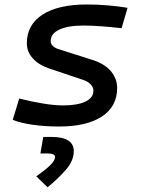

<svg xmlns="http://www.w3.org/2000/svg" viewBox="-20 -547 626 845"><path d="M239.7 9.8Q176.3 9.8 123 2Q69.8 -5.9 36.1 -19.5L64.5 -113.3Q121.1 -99.1 171.1 -91.1Q221.2 -83 256.3 -83Q320.3 -83 355.7 -99.9Q391.1 -116.7 391.1 -147.5Q391.1 -162.6 379.2 -175.5Q367.2 -188.5 344.7 -195.8L198.2 -245.1Q149.9 -261.2 124 -290.5Q98.1 -319.8 98.1 -356.4Q98.1 -438 167.2 -482.7Q236.3 -527.3 362.8 -527.3Q407.2 -527.3 453.9 -523.4Q500.5 -519.5 541.5 -512.7L515.1 -422.9Q469.2 -428.2 425.5 -431.4Q381.8 -434.6 348.1 -434.6Q278.8 -434.6 241 -416.7Q203.1 -398.9 203.1 -366.2Q203.1 -354.5 212.4 -345Q221.7 -335.4 239.7 -330.1L388.7 -282.7Q440.4 -266.1 468 -233.6Q495.6 -201.2 495.6 -159.2Q495.6 -78.6 428.7 -34.4Q361.8 9.8 239.7 9.8ZM189.5 277.3 139.6 229Q182.1 199.2 202.1 179Q222.2 158.7 222.2 144Q222.2 128.4 189.5 128.4H157.7L170.4 55.7H207Q304.7 55.7 304.7 118.2Q304.7 160.6 270 200.2Q235.4 239.7 189.5 277.3Z"/></svg>

Font: Cascadia Code
Style: Italic
Weight: 400
Italic angle: -10°
Designer: Aaron Bell
Foundry: Saja Typeworks
Version: Version 2407.024